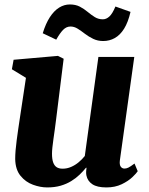

<svg xmlns="http://www.w3.org/2000/svg" viewBox="-20 -810 652 840"><path d="M186.5 10Q156.5 10 124.2 -1.8Q92 -13.5 69.8 -40.8Q47.5 -68 46.5 -114Q46.5 -131.5 48.2 -152.5Q50 -173.5 53 -196.5Q56 -219.5 59.5 -243.5Q63 -267.5 66.5 -290.5L93.5 -469.5L32 -507L39.5 -548.5L233.5 -565.5L258.5 -553L225.5 -288Q223 -266.5 219.8 -244.2Q216.5 -222 213.8 -201.8Q211 -181.5 209.2 -165Q207.5 -148.5 207.5 -137.5Q207.5 -114 212.5 -99.8Q217.5 -85.5 227.5 -78.8Q237.5 -72 254 -72Q273.5 -72 291.2 -79.8Q309 -87.5 324.2 -100.2Q339.5 -113 351 -127.5L410.5 -561H567.5L504.5 -109Q502 -90 508 -81.2Q514 -72.5 524.5 -72.5Q533 -72.5 541.8 -76.8Q550.5 -81 568.5 -94.5L582.5 -61Q577 -52 559.2 -35Q541.5 -18 512.5 -4Q483.5 10 445.5 10Q405 10 384 -4Q363 -18 358 -42.5Q357.5 -45.5 357 -49.5Q356.5 -53.5 356.8 -57.8Q357 -62 357.5 -66.8Q358 -71.5 358.5 -75.5L356.5 -76.5Q344 -61 328.2 -45.8Q312.5 -30.5 291.8 -17.8Q271 -5 245.2 2.5Q219.5 10 186.5 10ZM167 -664.5Q180 -707 198.2 -735Q216.5 -763 238.8 -776.8Q261 -790.5 285.5 -790.5Q311 -790.5 329.5 -780.8Q348 -771 363.5 -758Q379 -745 394.8 -735.2Q410.5 -725.5 430 -725.5Q445 -725.5 458.5 -737.8Q472 -750 485 -781.5L551 -758Q540.5 -712.5 523 -684.5Q505.5 -656.5 482.2 -643.5Q459 -630.5 431.5 -630.5Q407.5 -630.5 387.8 -640Q368 -649.5 351.5 -662.2Q335 -675 319.8 -684.5Q304.5 -694 288.5 -694Q270.5 -694 256.2 -679.5Q242 -665 226 -636.5Z"/></svg>

Font: Merriweather 24pt Black
Style: Italic
Weight: 900
Italic angle: -7.8°
Designer: Eben Sorkin
Foundry: Eben Sorkin
Version: Version 2.101